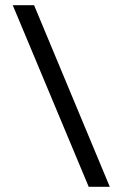

<svg xmlns="http://www.w3.org/2000/svg" viewBox="-20 -718 472 738"><path d="M402 0H321L29 -698H111Z"/></svg>

Font: Newsreader 9pt
Style: Regular
Weight: 400
Designer: Hugues Gentile
Foundry: Production Type
Version: Version 1.003